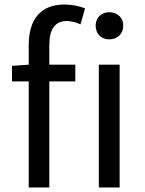

<svg xmlns="http://www.w3.org/2000/svg" viewBox="-20 -829 640 849"><path d="M417 0H509V-543H417ZM463 -655C499 -655 525 -679 525 -716C525 -751 499 -775 463 -775C428 -775 403 -751 403 -716C403 -679 428 -655 463 -655ZM33 -469H107V0H198V-469H313V-543H198V-629C198 -699 223 -736 275 -736C294 -736 316 -731 336 -721L356 -792C331 -802 299 -809 265 -809C157 -809 107 -740 107 -630V-543L33 -538Z"/></svg>

Font: Source Han Sans KR
Style: Regular
Weight: 400
Designer: Ryoko NISHIZUKA 西塚涼子 (kana, bopomofo & ideographs); Paul D. Hunt (Latin, Greek & Cyrillic); Sandoll Communications 산돌커뮤니
Foundry: Adobe
Version: Version 2.004;hotconv 1.0.118;makeotfexe 2.5.65603